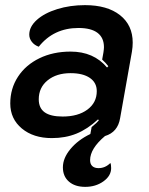

<svg xmlns="http://www.w3.org/2000/svg" viewBox="-20 -529 579 748"><path d="M497 -363Q497 -346 494 -328L448 -69Q439 -14 389 1Q331 50 331 95Q331 110 339.5 118Q348 126 364 126Q390 126 410 106Q413 112 413 126Q413 156 383 177.5Q353 199 312 199Q272 199 248.5 178.5Q225 158 225 123Q225 87 254.5 51.5Q284 16 332 -7L337 -34Q358 -51 365 -60L362 -64Q321 -26 278 -8.5Q235 9 182 9Q110 9 65 -28.5Q20 -66 20 -126Q20 -184 50 -230Q80 -276 133.5 -302Q187 -328 255 -328Q345 -328 397 -266L402 -271Q394 -282 378 -297L383 -325Q385 -339 385 -345Q385 -382 360 -401Q335 -420 286 -420Q189 -420 131 -347Q114 -353 104 -366Q94 -379 94 -394Q94 -425 123.5 -451.5Q153 -478 203 -493.5Q253 -509 311 -509Q398 -509 447.5 -470Q497 -431 497 -363ZM357 -174Q357 -207 330 -225.5Q303 -244 255 -244Q200 -244 165.5 -216Q131 -188 131 -142Q131 -108 154 -91.5Q177 -75 224 -75Q284 -75 320.5 -102Q357 -129 357 -174Z"/></svg>

Font: K2D SemiBold
Style: Italic
Weight: 600
Italic angle: -10°
Designer: Katatrad Aksorn Co.,Ltd.
Foundry: Cadson Demak Co.,Ltd.
Version: Version 1.000; ttfautohint (v1.6)